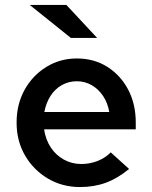

<svg xmlns="http://www.w3.org/2000/svg" viewBox="-20 -745 613 775"><path d="M303 10Q231 10 173 -24.5Q115 -59 81 -117.5Q47 -176 47 -250Q47 -324 79 -382Q111 -440 166.5 -474.5Q222 -509 290 -509Q360 -509 413.5 -475Q467 -441 497.5 -383Q528 -325 528 -250V-223H158Q164 -182 184.5 -150.5Q205 -119 237.5 -101Q270 -83 308 -83Q343 -83 374.5 -95.5Q406 -108 427 -130L501 -63Q455 -25 407.5 -7.5Q360 10 303 10ZM159 -293H421Q415 -329 396.5 -357Q378 -385 350.5 -401Q323 -417 290 -417Q257 -417 229.5 -401.5Q202 -386 184 -358Q166 -330 159 -293ZM266 -592 100 -725H248L372 -592Z"/></svg>

Font: Red Hat Text Medium
Style: Regular
Weight: 500
Designer: Pentagram, MCKL
Foundry: Pentagram, MCKL
Version: Version 1.023